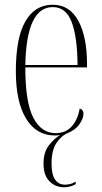

<svg xmlns="http://www.w3.org/2000/svg" viewBox="-20 -563 430 812"><path d="M251 229Q214 229 189 203.5Q164 178 164 129Q164 81 186.5 52Q209 23 234 8Q228 9 223 9.5Q218 10 212 10Q134 10 90.5 -61Q47 -132 47 -262Q47 -403 87.5 -473Q128 -543 203 -543Q274 -543 311 -475.5Q348 -408 348 -292V-278H87Q87 -130 121 -65Q155 0 215 0Q258 0 283.5 -28.5Q309 -57 317 -104Q333 -99 333 -82Q333 -63 316.5 -38.5Q300 -14 268 -1Q239 11 218.5 42Q198 73 198 129Q198 175 213 196.5Q228 218 255 218Q265 218 276 215.5Q287 213 300 205V216Q276 229 251 229ZM308 -288Q307 -407 283 -470Q259 -533 203 -533Q92 -533 87 -288Z"/></svg>

Font: Noto Serif Display ExtraCondensed ExtraLight
Style: Regular
Weight: 200
Width: 2
Designer: Monotype Design Team
Foundry: Monotype Imaging Inc.
Version: Version 2.009